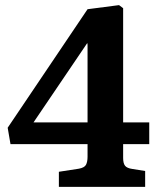

<svg xmlns="http://www.w3.org/2000/svg" viewBox="-20 -730 622 750"><path d="M210 0V-59L288 -71Q310 -75 316 -86.5Q322 -98 322 -118V-167H21L10 -231L322 -694L445 -710L461 -698V-252H563V-167H461V-113Q461 -92 468.5 -82.5Q476 -73 497 -70L547 -62V0ZM111 -252H322V-555L321 -562Z"/></svg>

Font: Literata 12pt SemiBold
Style: Regular
Weight: 600
Designer: Latin by Veronika Burian and Jose Scaglione. Greek by Irene Vlachou. Cyrillic by Vera Evstafieva.
Foundry: TypeTogether
Version: Version 3.002